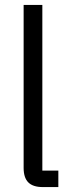

<svg xmlns="http://www.w3.org/2000/svg" viewBox="-20 -760 287 780"><path d="M217 0H154Q114 0 95 -19Q76 -38 76 -78V-740H152V-67H217Z"/></svg>

Font: IBM Plex Sans Condensed
Style: Regular
Weight: 400
Width: 3
Designer: Mike Abbink, Paul van der Laan, Pieter van Rosmalen
Foundry: Bold Monday
Version: Version 3.201